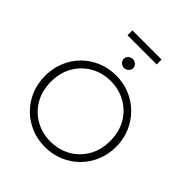

<svg xmlns="http://www.w3.org/2000/svg" viewBox="-274 -1200 1387 1387"><g transform="rotate(45 419.0 -506.5)"><path d="M419 15Q342 15 275.8 -12.8Q209.5 -40.5 160.2 -90Q111 -139.5 83.5 -206Q56 -272.5 56 -350Q56 -428 83.5 -494.5Q111 -561 160.2 -610.5Q209.5 -660 275.8 -687.5Q342 -715 419 -715Q495.5 -715 561.5 -687Q627.5 -659 677 -609Q726.5 -559 754.2 -492.8Q782 -426.5 782 -350Q782 -272.5 754.2 -206Q726.5 -139.5 677 -90Q627.5 -40.5 561.5 -12.8Q495.5 15 419 15ZM419 -41Q503 -41 571.8 -79.5Q640.5 -118 681.2 -187.5Q722 -257 722 -350Q722 -443 681.2 -512.5Q640.5 -582 571.8 -620.5Q503 -659 419 -659Q335 -659 266.2 -620.5Q197.5 -582 156.8 -512.5Q116 -443 116 -350Q116 -257 156.8 -187.5Q197.5 -118 266.2 -79.5Q335 -41 419 -41ZM419 -793Q399 -793 385 -806.8Q371 -820.5 371 -839Q371 -858 385.2 -871Q399.5 -884 419 -884Q438.5 -884 452.8 -871Q467 -858 467 -839Q467 -820.5 452.8 -806.8Q438.5 -793 419 -793ZM270 -978V-1028H568V-978Z"/></g></svg>

Font: Geologica Thin
Style: Regular
Weight: 100
Designer: Sindre Bremnes, Frode Helland
Foundry: Monokrom Skriftforlag AS
Version: Version 1.010; ttfautohint (v1.8.4.7-5d5b);gftools[0.9.28]